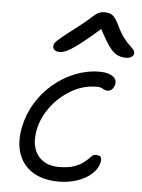

<svg xmlns="http://www.w3.org/2000/svg" viewBox="-54 -804 634 856"><g transform="rotate(5 263.0 -376.0)"><path d="M241 9Q171 9 125 -19.5Q79 -48 61 -99.5Q43 -151 57 -220Q69 -278 99.5 -328Q130 -378 174.5 -415.5Q219 -453 272 -474Q325 -495 381 -495Q405 -495 423 -488.5Q441 -482 449.5 -471Q458 -460 454 -444Q451 -431 443 -422.5Q435 -414 422 -414Q412 -414 406.5 -417.5Q401 -421 394.5 -424Q388 -427 373 -427Q313 -427 260 -396Q207 -365 170.5 -316Q134 -267 123 -211Q114 -163 125.5 -128.5Q137 -94 165.5 -75Q194 -56 234 -56Q280 -56 307 -66.5Q334 -77 349.5 -90Q365 -103 374.5 -113.5Q384 -124 395 -124Q412 -124 417.5 -117.5Q423 -111 420 -94Q414 -64 388 -40.5Q362 -17 323.5 -4Q285 9 241 9ZM194 -567Q183 -567 176 -571Q169 -575 166 -581.5Q163 -588 165 -595Q166 -602 172.5 -609.5Q179 -617 199 -633.5Q219 -650 261 -682Q298 -710 316.5 -727.5Q335 -745 348 -753Q361 -761 381 -761Q402 -761 415.5 -751Q429 -741 444 -710Q460 -676 475.5 -655.5Q491 -635 503 -624Q515 -613 521.5 -605Q528 -597 526 -586Q524 -578 514.5 -572.5Q505 -567 493 -567Q470 -567 451.5 -576Q433 -585 413.5 -612.5Q394 -640 366 -695L383 -696Q330 -649 296.5 -622.5Q263 -596 243.5 -584.5Q224 -573 213 -570Q202 -567 194 -567Z"/></g></svg>

Font: Shantell Sans Light
Style: Italic
Weight: 300
Italic angle: -11°
Designer: Stephen Nixon, Anya Danilova, Shantell Martin
Foundry: Arrow Type
Version: Version 1.008;[ac192a2d6]